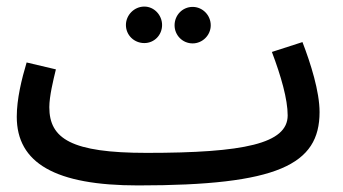

<svg xmlns="http://www.w3.org/2000/svg" viewBox="-20 -543 1042 584"><path d="M419 -412C449 -412 473 -436 473 -467C473 -497 449 -523 419 -523C388 -523 363 -497 363 -467C363 -436 388 -412 419 -412ZM566 -411C596 -411 621 -436 621 -466C621 -497 596 -522 566 -522C535 -522 511 -497 511 -466C511 -436 535 -411 566 -411ZM400 21C825 21 952 -42 952 -202C952 -265 925 -350 900 -415L807 -385C835 -311 855 -241 855 -192C855 -106 722 -78 426 -78C197 -78 130 -121 130 -217C130 -250 142 -299 150 -332L61 -353C46 -303 31 -242 31 -188C31 -47 148 21 400 21Z"/></svg>

Font: Noto Sans Arabic UI Md
Style: Regular
Weight: 500
Designer: Monotype Design Team, Nadine Chahine and Nizar Qandah
Foundry: Monotype Imaging Inc.
Version: Version 2.010